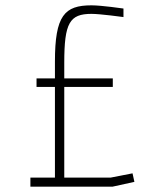

<svg xmlns="http://www.w3.org/2000/svg" viewBox="-20 -700 570 720"><path d="M443 -668C443 -668 361 -680 323 -680C222 -680 186 -642 186 -469V-406H117V-374H186V-34H94V0H402L484 -18L477 -50L395 -34H221V-374H403V-406H221V-465C221 -614 241 -648 323 -648C356 -648 443 -636 443 -636Z"/></svg>

Font: TitilliumText22L
Style: 1 wt
Weight: 100
Designer: Campivisivi
Foundry: Campivisivi
Version: 1.000